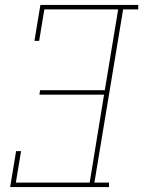

<svg xmlns="http://www.w3.org/2000/svg" viewBox="-20 -755 578 775"><path d="M21 0 45 -145H65L44 -18H342L400 -373H139L142 -391H403L457 -717H159L138 -590H119L143 -735H538V-717H477L361 -18H420V0Z"/></svg>

Font: Iosevka Slab Thin
Style: Italic
Weight: 100
Italic angle: -9°
Monospace: yes
Designer: Belleve Invis
Foundry: Belleve Invis
Version: Version 11.1.1; ttfautohint (v1.8.3)